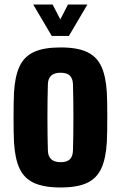

<svg xmlns="http://www.w3.org/2000/svg" viewBox="-20 -820 535 850"><path d="M248 10Q175 10 131 -10Q87 -30 66.5 -74Q46 -118 42 -191Q41 -208 40.5 -237Q40 -266 40 -299Q40 -332 40.5 -361.5Q41 -391 42 -410Q46 -482 66.5 -526Q87 -570 130.5 -590Q174 -610 248 -610Q323 -610 366 -589.5Q409 -569 429 -525Q449 -481 453 -410Q454 -393 454.5 -364Q455 -335 455 -302Q455 -269 454.5 -239.5Q454 -210 453 -191Q449 -120 429 -75.5Q409 -31 366 -10.5Q323 10 248 10ZM248 -102Q277 -102 289.5 -115Q302 -128 303 -153Q305 -222 305 -300.5Q305 -379 303 -448Q302 -472 289.5 -485Q277 -498 248 -498Q194 -498 192 -448Q190 -379 190 -300Q190 -221 192 -153Q194 -102 248 -102ZM127 -800H213L247 -734L281 -800H367L285 -661H209Z"/></svg>

Font: Big Shoulders Display Black
Style: Regular
Weight: 900
Designer: Patric King
Foundry: XO Type Co
Version: Version 1.000; ttfautohint (v1.8.2)